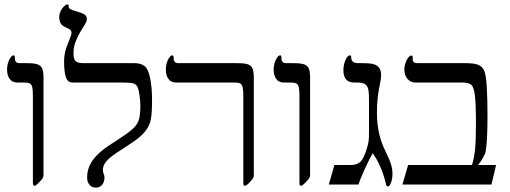

<svg xmlns="http://www.w3.org/2000/svg" viewBox="-20 -841 2323 875"><path d="M178.2 -43.9Q178.2 -34.7 174.1 -28.3Q169.9 -22 156.5 -8.1Q143.1 5.9 137.2 5.9Q132.3 5.9 131.1 2.2Q129.9 -1.5 129.9 -14.2V-402.8Q129.9 -431.2 127 -443.4Q124 -455.6 116.5 -460.2Q108.9 -464.8 87.9 -464.8H59.1Q35.6 -464.8 23.9 -481.4Q12.2 -498 12.2 -522.9Q12.2 -548.8 22.2 -568.8Q32.2 -588.9 42 -588.9Q44.4 -588.9 46.1 -585.9Q47.9 -583 47.9 -580.1V-570.8Q47.9 -565.4 52.5 -559.3Q57.1 -553.2 69.8 -553.2H100.1Q135.7 -553.2 150.9 -547.9Q166 -542.5 172.1 -529.5Q178.2 -516.6 178.2 -485.8Z M672.9 -388.2Q672.9 -324.7 667.2 -295.9Q661.6 -267.1 640.4 -240.7Q619.1 -214.4 570.8 -183.6Q498 -137.2 480 -121.1Q461.9 -105 455.3 -91.8Q448.7 -78.6 448.7 -65.9Q448.7 -59.1 452.4 -49.3Q456.1 -39.6 456.1 -32.2Q456.1 -10.7 444.8 1.7Q433.6 14.2 417 14.2Q398.9 14.2 387.9 1.2Q377 -11.7 377 -32.2Q377 -66.9 394 -97.7Q411.1 -128.4 452.6 -161.1Q470.7 -174.8 513.2 -201.7Q558.6 -231 581.5 -250.7Q604.5 -270.5 612.1 -292.5Q619.6 -314.5 619.6 -359.9Q619.6 -378.9 616 -405.5Q612.3 -432.1 606.9 -444.1Q601.6 -456.1 589.6 -460.4Q577.6 -464.8 539.1 -464.8H310.1Q288.6 -464.8 280.3 -489.3Q272 -513.7 272 -563Q272 -602.5 290 -644Q305.7 -680.7 305.7 -690.9Q305.7 -700.2 299.8 -705.3Q293.9 -710.4 282.7 -714.8Q262.7 -723.1 256.3 -734.9Q250 -746.6 250 -763.2Q250 -776.9 255.9 -789.6Q261.7 -802.2 271.2 -811.5Q280.8 -820.8 286.6 -820.8Q291.5 -820.8 292.2 -818.6Q293 -816.4 293 -811Q293 -805.2 296.9 -801.8Q300.8 -798.3 315.9 -793Q357.9 -781.2 366.9 -773.7Q376 -766.1 376 -753.9Q376 -744.1 366.5 -729.2Q356.9 -714.4 345.5 -694.6Q334 -674.8 324.5 -650.9Q314.9 -627 314.9 -599.1Q314.9 -571.3 324.5 -562.3Q334 -553.2 360.8 -553.2H592.8Q622.1 -553.2 638.9 -540Q655.8 -526.9 664.3 -484.4Q672.9 -441.9 672.9 -388.2Z M1136.7 -43.9Q1136.7 -34.2 1132.8 -27.8Q1128.9 -21.5 1115.5 -7.8Q1102.1 5.9 1095.7 5.9Q1091.3 5.9 1090.1 2.2Q1088.9 -1.5 1088.9 -14.2V-402.8Q1088.9 -430.2 1085.9 -442.6Q1083 -455.1 1076.2 -460Q1069.3 -464.8 1047.9 -464.8H782.7Q759.3 -464.8 747.6 -481.4Q735.8 -498 735.8 -522.9Q735.8 -548.8 745.8 -568.8Q755.9 -588.9 765.6 -588.9Q768.1 -588.9 769.8 -585.9Q771.5 -583 771.5 -580.1V-570.8Q771.5 -565.4 776.1 -559.3Q780.8 -553.2 793.5 -553.2H1058.6Q1094.2 -553.2 1109.4 -547.9Q1124.5 -542.5 1130.6 -529.5Q1136.7 -516.6 1136.7 -485.8Z M1393.1 -43.9Q1393.1 -34.7 1388.9 -28.3Q1384.8 -22 1371.3 -8.1Q1357.9 5.9 1352.1 5.9Q1347.2 5.9 1345.9 2.2Q1344.7 -1.5 1344.7 -14.2V-402.8Q1344.7 -431.2 1341.8 -443.4Q1338.9 -455.6 1331.3 -460.2Q1323.7 -464.8 1302.7 -464.8H1273.9Q1250.5 -464.8 1238.8 -481.4Q1227.1 -498 1227.1 -522.9Q1227.1 -548.8 1237.1 -568.8Q1247.1 -588.9 1256.8 -588.9Q1259.3 -588.9 1261 -585.9Q1262.7 -583 1262.7 -580.1V-570.8Q1262.7 -565.4 1267.3 -559.3Q1272 -553.2 1284.7 -553.2H1314.9Q1350.6 -553.2 1365.7 -547.9Q1380.9 -542.5 1387 -529.5Q1393.1 -516.6 1393.1 -485.8Z M1768.6 -48.8Q1768.6 -26.4 1762 -8.8Q1755.4 8.8 1747.6 8.8Q1742.2 8.8 1740.2 2Q1738.3 -4.9 1736.8 -11.2Q1717.8 -86.4 1678.7 -143.1Q1663.6 -117.7 1641.4 -68.4Q1619.1 -19 1613.8 0H1478.5L1503.9 -88.9H1576.7Q1604.5 -88.9 1620.1 -101.6Q1635.7 -114.3 1649.9 -158.2Q1658.2 -184.6 1659.9 -198Q1661.6 -211.4 1661.6 -237.8V-384.8Q1661.6 -425.3 1657 -439Q1652.3 -452.6 1641.4 -458.7Q1630.4 -464.8 1609.9 -464.8H1594.7Q1544.9 -464.8 1544.9 -521Q1544.9 -545.4 1554.4 -567.1Q1564 -588.9 1574.7 -588.9Q1580.6 -588.9 1580.6 -579.1Q1580.6 -553.2 1612.8 -553.2H1631.8Q1669.4 -553.2 1685.1 -547.9Q1700.7 -542.5 1708.7 -530.8Q1716.8 -519 1716.8 -499Q1716.8 -485.8 1713.9 -470.9Q1710.9 -456.1 1707.3 -436Q1703.6 -416 1700.7 -389.4Q1697.8 -362.8 1697.8 -326.2Q1697.8 -226.6 1737.8 -149.9Q1756.8 -110.4 1762.7 -89.4Q1768.6 -68.4 1768.6 -48.8Z M2219.7 0H1814L1839.8 -88.9H2130.9Q2140.6 -119.6 2144.8 -158Q2148.9 -196.3 2148.9 -269V-302.2Q2148.9 -364.3 2144.5 -403.3Q2140.1 -442.4 2128.7 -453.6Q2117.2 -464.8 2087.9 -464.8H1874Q1850.6 -464.8 1836.7 -481.7Q1822.8 -498.5 1822.8 -523.9Q1822.8 -546.4 1833.5 -567.1Q1844.2 -587.9 1855 -587.9Q1860.8 -587.9 1860.8 -579.1V-569.8Q1860.8 -553.2 1882.8 -553.2H2099.6Q2141.1 -553.2 2159.4 -545.7Q2177.7 -538.1 2186.3 -519.8Q2194.8 -501.5 2198.2 -447.3Q2201.7 -393.1 2201.7 -313Q2201.7 -196.3 2192.9 -147.9Q2189.9 -136.7 2178.5 -117.7Q2167 -98.6 2158.7 -88.9H2240.7Z"/></svg>

Font: Tinos
Style: Regular
Weight: 400
Designer: Steve Matteson
Foundry: Monotype Imaging Inc.
Version: Version 1.23